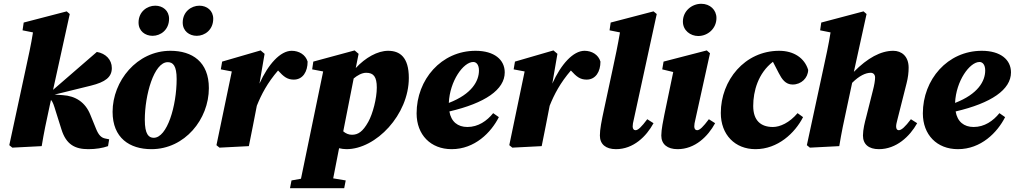

<svg xmlns="http://www.w3.org/2000/svg" viewBox="-20 -771 5354 1013"><path d="M29 -5 45 8 200 0C212 -73 223 -125 243 -217L249 -244C259 -233 264 -217 275 -181L304 -89C329 -8 376 16 446 16C486 16 522 10 550 0L556 -36L536 -40C514 -44 500 -59 487 -91L456 -167C430 -231 379 -265 311 -269L268 -272L459 -319C536 -338 570 -364 570 -412C570 -456 538 -489 491 -497L260 -297L348 -697L332 -711L105 -652L99 -611L154 -600C144 -535 129 -469 115 -404Z M779 16C955 16 1082 -142 1082 -306C1082 -445 994 -503 879 -503C702 -503 574 -343 574 -181C574 -43 664 16 779 16ZM791 -44C765 -44 744 -62 744 -139C744 -269 792 -443 865 -443C893 -443 912 -424 912 -354C912 -212 862 -44 791 -44ZM785 -582C828 -582 872 -614 872 -672C872 -715 839 -741 799 -741C756 -741 711 -709 711 -652C711 -607 746 -582 785 -582ZM1018 -582C1061 -582 1105 -614 1105 -672C1105 -715 1072 -741 1032 -741C989 -741 944 -709 944 -652C944 -607 979 -582 1018 -582Z M1122 -5 1138 8 1293 0C1307 -72 1322 -142 1335 -213C1359 -273 1391 -334 1447 -399C1477 -366 1496 -351 1530 -351C1578 -351 1603 -393 1603 -446C1592 -483 1557 -503 1519 -503C1459 -503 1395 -432 1349 -330L1376 -487L1355 -505L1152 -446L1145 -405L1203 -394Z M1510 222H1796L1804 181L1738 170C1748 120 1758 69 1769 11C1782 14 1795 16 1808 16C1964 16 2137 -166 2137 -360C2137 -470 2089 -503 2028 -503C1972 -503 1908 -467 1857 -412L1872 -487L1851 -505L1633 -446L1627 -405L1685 -394L1568 172L1518 181ZM1912 -387C1951 -387 1968 -366 1968 -309C1968 -252 1947 -171 1923 -128C1894 -76 1869 -60 1837 -60C1819 -60 1804 -67 1791 -78L1846 -357C1865 -373 1889 -387 1912 -387Z M2477 -444C2493 -444 2507 -430 2507 -399C2507 -344 2470 -275 2348 -228C2353 -344 2425 -444 2477 -444ZM2363 16C2485 16 2571 -72 2612 -153L2582 -174C2549 -133 2503 -101 2446 -101C2395 -101 2360 -129 2351 -183C2539 -227 2643 -298 2643 -389C2643 -456 2588 -503 2489 -503C2308 -503 2178 -351 2178 -173C2178 -60 2252 16 2363 16Z M2667 -5 2683 8 2838 0C2852 -72 2867 -142 2880 -213C2904 -273 2936 -334 2992 -399C3022 -366 3041 -351 3075 -351C3123 -351 3148 -393 3148 -446C3137 -483 3102 -503 3064 -503C3004 -503 2940 -432 2894 -330L2921 -487L2900 -505L2697 -446L2690 -405L2748 -394Z M3230 16C3322 16 3390 -51 3428 -121L3395 -142C3365 -102 3347 -84 3333 -84C3324 -84 3318 -91 3318 -104C3318 -114 3320 -125 3324 -141L3445 -697L3428 -711L3202 -652L3196 -611L3251 -600C3240 -535 3226 -468 3212 -404L3168 -199C3153 -130 3145 -88 3145 -56C3145 -10 3176 16 3230 16Z M3469 -56C3469 -10 3501 16 3555 16C3647 16 3715 -51 3753 -121L3720 -142C3690 -102 3672 -84 3658 -84C3649 -84 3643 -91 3643 -104C3643 -114 3645 -125 3649 -141L3726 -490L3709 -505L3481 -446L3474 -405L3532 -391L3485 -165C3480 -139 3469 -88 3469 -56ZM3664 -581C3714 -581 3760 -620 3760 -676C3760 -719 3726 -751 3680 -751C3630 -751 3583 -713 3583 -657C3583 -610 3623 -581 3664 -581Z M3966 16C4084 16 4174 -69 4217 -153L4188 -174C4145 -123 4095 -101 4058 -101C3994 -101 3954 -135 3954 -212C3954 -290 3980 -385 4058 -445L4089 -385C4105 -354 4124 -325 4162 -325C4208 -325 4243 -360 4244 -402C4225 -465 4168 -503 4091 -503C3909 -503 3783 -347 3783 -175C3783 -60 3858 16 3966 16Z M4253 8 4408 0C4420 -73 4431 -125 4451 -217L4476 -334C4513 -371 4547 -387 4574 -387C4587 -387 4597 -378 4597 -362C4597 -347 4593 -322 4585 -292L4550 -153C4543 -127 4533 -88 4533 -56C4533 -10 4563 16 4617 16C4709 16 4780 -51 4819 -121L4786 -142C4756 -102 4736 -84 4722 -84C4713 -84 4708 -91 4708 -104C4708 -114 4711 -125 4715 -141L4763 -331C4771 -362 4774 -389 4774 -414C4774 -474 4737 -503 4693 -503C4627 -503 4557 -465 4485 -392L4552 -697L4536 -711L4313 -652L4307 -611L4362 -600C4352 -535 4337 -469 4323 -404L4237 -5Z M5148 -444C5164 -444 5178 -430 5178 -399C5178 -344 5141 -275 5019 -228C5024 -344 5096 -444 5148 -444ZM5034 16C5156 16 5242 -72 5283 -153L5253 -174C5220 -133 5174 -101 5117 -101C5066 -101 5031 -129 5022 -183C5210 -227 5314 -298 5314 -389C5314 -456 5259 -503 5160 -503C4979 -503 4849 -351 4849 -173C4849 -60 4923 16 5034 16Z"/></svg>

Font: Source Serif Pro Black
Style: Italic
Weight: 900
Italic angle: -12°
Designer: Frank Grießhammer
Foundry: Adobe Systems Incorporated
Version: Version 3.001;hotconv 1.0.111;makeotfexe 2.5.65597